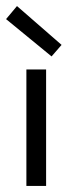

<svg xmlns="http://www.w3.org/2000/svg" viewBox="-29 -613 230 633"><path d="M0 0ZM123 0H58V-384H123ZM141 -427 -9 -550 27 -593 174 -465Z"/></svg>

Font: Cambay Devanagari
Style: Regular
Weight: 400
Designer: Pooja Saxena
Foundry: Pooja Saxena
Version: Version 1.180;PS 001.180;hotconv 1.0.70;makeotf.lib2.5.58329